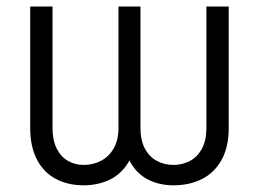

<svg xmlns="http://www.w3.org/2000/svg" viewBox="-20 -550 783 580"><path d="M71.3 -530.3H138.7V-163.1Q138.7 -126 151.4 -101.1Q164.1 -76.2 185.3 -64Q206.5 -51.8 232.4 -51.8Q261.7 -51.8 285.6 -64.5Q309.6 -77.1 323.7 -102.3Q337.9 -127.4 337.9 -163.1V-530.3H404.3V-163.1Q404.3 -127 417.2 -102.1Q430.2 -77.1 452.9 -64.5Q475.6 -51.8 503.9 -51.8Q531.2 -51.8 554 -64Q576.7 -76.2 590.1 -101.1Q603.5 -126 603.5 -163.1V-530.3H670.9V-163.1Q670.9 -106 649.4 -67.1Q627.9 -28.3 590.3 -9.3Q552.7 9.8 503.9 9.8Q460 9.8 425.3 -8.5Q390.6 -26.9 371.1 -65.4Q350.1 -26.9 314 -8.5Q277.8 9.8 232.4 9.8Q185.1 9.8 148.7 -9.5Q112.3 -28.8 91.8 -67.6Q71.3 -106.4 71.3 -163.1Z"/></svg>

Font: Pretendard Std Light
Style: Regular
Weight: 300
Designer: Base glyphs from Inter by Rasmus Andersson; Hangeul glyphs from Noto Sans CJK(Source Han Sans) by Jang Soo-young and Kan
Foundry: Kil Hyung-jin
Version: Version 1.309